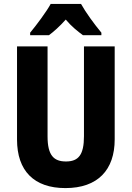

<svg xmlns="http://www.w3.org/2000/svg" viewBox="-20 -951 672 981"><path d="M394 -931H239C218 -892 165 -821 134 -784V-771H230C253 -788 285 -816 316 -851C345 -816 378 -790 404 -771H498V-784C460 -830 419 -886 394 -931ZM566 -239V-714H409V-255C409 -160 381 -126 317 -126C255 -126 223 -157 223 -254V-714H67V-238C67 -78 154 10 314 10C480 10 566 -83 566 -239Z"/></svg>

Font: Noto Sans Gurmukhi Condensed ExtraBold
Style: Regular
Weight: 800
Width: 3
Designer: Jelle Bosma - Monotype Design Team
Foundry: Monotype Imaging Inc.
Version: Version 2.004